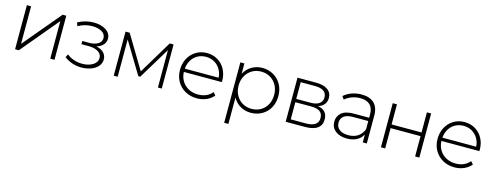

<svg xmlns="http://www.w3.org/2000/svg" viewBox="-23 -1164 5180 2019"><g transform="rotate(15 2567.0 -154.0)"><path d="M91 -480H137V-71L480 -480H520V0H474V-409L132 0H91Z M1020 -137Q1020 -95 992 -62.5Q964 -30 916 -12.5Q868 5 812 5Q760 5 711 -11.5Q662 -28 625 -58L644 -92Q676 -64 720.5 -49.5Q765 -35 811 -35Q879 -35 926 -64Q973 -93 973 -141Q973 -183 934 -207.5Q895 -232 829 -232H751V-267H827Q885 -267 922 -290Q959 -313 959 -351Q959 -397 918 -421Q877 -445 814 -445Q733 -445 661 -404L647 -441Q728 -486 819 -486Q899 -486 952.5 -451.5Q1006 -417 1006 -358Q1006 -320 979.5 -291.5Q953 -263 909 -250Q962 -240 991 -210Q1020 -180 1020 -137Z M1688 -480V0H1646V-407L1437 -62H1416L1208 -406V0H1165V-480H1210L1428 -117L1646 -480Z M2280 -229H1867Q1869 -173 1896 -129.5Q1923 -86 1968.5 -62Q2014 -38 2071 -38Q2118 -38 2158 -55Q2198 -72 2224 -105L2251 -75Q2220 -37 2172.5 -16.5Q2125 4 2070 4Q1998 4 1942 -27.5Q1886 -59 1854 -114Q1822 -169 1822 -240Q1822 -310 1852 -365.5Q1882 -421 1934.5 -452.5Q1987 -484 2052.5 -484Q2118 -484 2170 -453Q2222 -422 2251.5 -367Q2281 -312 2281 -242ZM1868 -265H2236Q2233 -316 2208.5 -356.5Q2184 -397 2143.5 -420Q2103 -443 2052.5 -443Q2002 -443 1961.5 -420.5Q1921 -398 1896.5 -357Q1872 -316 1868 -265Z M2656 4Q2593 4 2541.5 -26Q2490 -56 2461 -109V178H2415V-480H2459V-367Q2488 -422 2540 -453Q2592 -484 2656 -484Q2723 -484 2777.5 -452.5Q2832 -421 2862.5 -366Q2893 -311 2893 -240Q2893 -169 2862.5 -113.5Q2832 -58 2777.5 -27Q2723 4 2656 4ZM2653.5 -38Q2709 -38 2753 -63.5Q2797 -89 2822 -135Q2847 -181 2847 -240Q2847 -299 2822 -345Q2797 -391 2753 -417Q2709 -443 2653.5 -443Q2598 -443 2554.5 -417Q2511 -391 2485.5 -345Q2460 -299 2460 -240Q2460 -181 2485.5 -135Q2511 -89 2554.5 -63.5Q2598 -38 2653.5 -38Z M3427 -129Q3427 -66 3381.5 -33Q3336 0 3245 0H3037V-480H3240Q3320 -480 3365.5 -448.5Q3411 -417 3411 -358Q3411 -316 3387.5 -287.5Q3364 -259 3322 -247Q3427 -229 3427 -129ZM3082 -261H3237Q3299 -261 3332 -284.5Q3365 -308 3365 -352Q3365 -397 3332.5 -420Q3300 -443 3237 -443H3082ZM3381 -131Q3381 -179 3350 -202Q3319 -225 3252 -225H3082V-38H3244Q3381 -38 3381 -131Z M3920 -305V0H3876V-86Q3853 -43 3809 -19.5Q3765 4 3703 4Q3623 4 3576.5 -34Q3530 -72 3530 -133Q3530 -193 3573 -230.5Q3616 -268 3709 -268H3874V-306Q3874 -374 3837.5 -408.5Q3801 -443 3732 -443Q3684 -443 3640 -426.5Q3596 -410 3566 -383L3543 -416Q3579 -448 3629.5 -466Q3680 -484 3735 -484Q3824 -484 3872 -438.5Q3920 -393 3920 -305ZM3874 -142V-232H3710Q3640 -232 3608 -206Q3576 -180 3576 -135Q3576 -88 3611 -61Q3646 -34 3709 -34Q3769 -34 3811 -61.5Q3853 -89 3874 -142Z M4074 -480H4120V-261H4446V-480H4492V0H4446V-221H4120V0H4074Z M5084 -229H4671Q4673 -173 4700 -129.5Q4727 -86 4772.5 -62Q4818 -38 4875 -38Q4922 -38 4962 -55Q5002 -72 5028 -105L5055 -75Q5024 -37 4976.5 -16.5Q4929 4 4874 4Q4802 4 4746 -27.5Q4690 -59 4658 -114Q4626 -169 4626 -240Q4626 -310 4656 -365.5Q4686 -421 4738.5 -452.5Q4791 -484 4856.5 -484Q4922 -484 4974 -453Q5026 -422 5055.5 -367Q5085 -312 5085 -242ZM4672 -265H5040Q5037 -316 5012.5 -356.5Q4988 -397 4947.5 -420Q4907 -443 4856.5 -443Q4806 -443 4765.5 -420.5Q4725 -398 4700.5 -357Q4676 -316 4672 -265Z"/></g></svg>

Font: Montserrat Ace
Style: Light
Weight: 300
Designer: Julieta Ulanovsky
Foundry: Julieta Ulanovsky
Version: Version 1